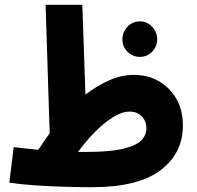

<svg xmlns="http://www.w3.org/2000/svg" viewBox="-20 -767 820 800"><path d="M364 13Q304 13 242 11Q180 9 122.5 5Q65 1 19 -6L37 -154Q94 -147 140 -143Q163 -179 187 -212L170 -747H323L336 -373Q386 -411 436.5 -433Q487 -455 538 -455Q596 -455 642 -428.5Q688 -402 715 -355Q742 -308 742 -244Q742 -128 648.5 -57.5Q555 13 364 13ZM520 -302Q488 -302 450.5 -278.5Q413 -255 375 -216.5Q337 -178 305 -134Q322 -134 341 -134Q436 -134 490.5 -146.5Q545 -159 567.5 -181Q590 -203 590 -233Q590 -262 571 -282Q552 -302 520 -302ZM563 -530Q532 -530 511 -551.5Q490 -573 490 -603Q490 -633 511 -655.5Q532 -678 563 -678Q593 -678 614 -655.5Q635 -633 635 -603Q635 -573 614 -551.5Q593 -530 563 -530Z"/></svg>

Font: Noto Sans Arabic UI Cn XBd
Style: Regular
Weight: 800
Width: 3
Designer: Monotype Design Team, Nadine Chahine and Nizar Qandah
Foundry: Monotype Imaging Inc.
Version: Version 2.010; ttfautohint (v1.8.4.7-5d5b)